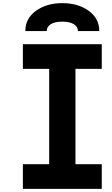

<svg xmlns="http://www.w3.org/2000/svg" viewBox="-20 -1197 707 1217"><path d="M276 -1000H140.6Q140.6 -1080.1 208 -1128.6Q275.4 -1177.1 375 -1177.1Q474.6 -1177.1 542 -1128.6Q609.4 -1080.1 609.4 -1000H474Q474 -1026.7 448.6 -1043.3Q423.2 -1059.9 375 -1059.9Q326.8 -1059.9 301.4 -1043.3Q276 -1026.7 276 -1000ZM625 -916.7V-760.4H458.3V-156.2H625V0H125V-156.2H291.7V-760.4H125V-916.7Z"/></svg>

Font: Monoid
Style: Bold
Weight: 700
Width: 4
Designer: Andreas Larsen (@larsenwork)
Version: Version 0.61